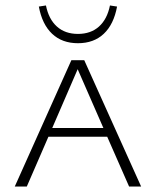

<svg xmlns="http://www.w3.org/2000/svg" viewBox="-20 -682 570 702"><path d="M122 -658 148 -662Q158 -612 188 -585Q218 -558 265 -558Q312 -558 342 -585Q372 -612 382 -662L408 -658Q396 -593 359.5 -558.5Q323 -524 265 -524Q207 -524 170.5 -558.5Q134 -593 122 -658ZM372 -182H157L78 0H34L241 -462H288L496 0H452ZM358 -214 264 -429 171 -214Z"/></svg>

Font: Ysabeau SC Light
Style: Regular
Weight: 300
Designer: Christian Thalmann (Catharsis Fonts)
Version: Version 0.003